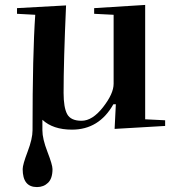

<svg xmlns="http://www.w3.org/2000/svg" viewBox="-20 -516 722 779"><path d="M152 13Q152 47 172.5 100Q193 153 193 170Q193 208 175 225.5Q157 243 130 243Q72 243 72 170Q72 152 92 99.5Q112 47 112 13Q112 -298 123 -456L49 -460V-483L248 -494Q238 -268 238 -139Q238 -80 252.5 -53Q267 -26 311 -26Q355 -26 398 -81Q441 -136 441 -176V-456L362 -460V-483L569 -496V-32L650 -28V-5L445 7L450 -93H440Q382 10 272 10Q195 10 152 -30Z"/></svg>

Font: Rufina
Style: Bold
Weight: 700
Designer: Martin Sommaruga
Foundry: Martin Sommaruga
Version: Version 1.001